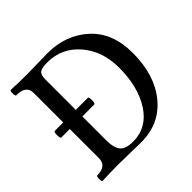

<svg xmlns="http://www.w3.org/2000/svg" viewBox="-169 -828 993 993"><g transform="rotate(-45 328.0 -331.5)"><path d="M42 3Q35 3 35.5 -17Q36 -37 42 -37Q111 -37 111 -94V-307H49Q42 -307 42 -331Q42 -355 49 -355H111V-572Q111 -626 39 -626Q32 -626 32 -646Q32 -666 39 -666Q98 -663 158 -663Q182 -663 231.5 -664.5Q281 -666 306 -666Q441 -666 530.5 -584Q620 -502 620 -355Q620 -194 539.5 -95.5Q459 3 324 3Q297 3 241.5 1.5Q186 0 158 0Q99 0 42 3ZM297 -29Q398 -29 457 -119.5Q516 -210 516 -351Q516 -472 447 -552.5Q378 -633 272 -633Q231 -633 217 -622Q203 -611 203 -577V-355H292Q296 -355 297.5 -343Q299 -331 297 -319Q295 -307 291 -307H203V-135Q203 -76 223.5 -52.5Q244 -29 297 -29Z"/></g></svg>

Font: Junicode Cond Medium
Style: Regular
Weight: 500
Width: 3
Designer: Peter S. Baker
Version: Version 2.201